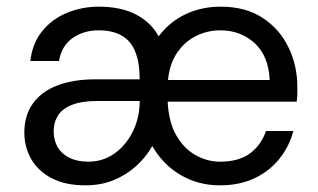

<svg xmlns="http://www.w3.org/2000/svg" viewBox="-20 -544 955 576"><path d="M236 12Q175 12 134 -10Q93 -32 73 -68Q53 -104 53 -146Q53 -198 79 -234Q105 -270 153 -288Q201 -306 265 -306H399Q399 -356 386 -388.5Q373 -421 345.5 -437Q318 -453 276 -453Q231 -453 198 -430Q165 -407 157 -361H71Q77 -414 106.5 -450.5Q136 -487 181 -505.5Q226 -524 276 -524Q343 -524 388 -500.5Q433 -477 456 -435Q488 -478 536 -501Q584 -524 642 -524Q716 -524 767 -491Q818 -458 845 -403Q872 -348 872 -283Q872 -273 872 -263Q872 -253 870 -239H483Q486 -178 508.5 -138.5Q531 -99 566 -79Q601 -59 640 -59Q696 -59 729.5 -83.5Q763 -108 778 -151H860Q848 -105 818.5 -68Q789 -31 744 -9.5Q699 12 640 12Q574 12 521 -19.5Q468 -51 437 -106Q417 -71 387 -44.5Q357 -18 319.5 -3Q282 12 236 12ZM245 -59Q288 -59 322 -82.5Q356 -106 376.5 -145.5Q397 -185 399 -232V-241H272Q225 -241 196 -229.5Q167 -218 154 -197.5Q141 -177 141 -151Q141 -123 153 -102.5Q165 -82 188.5 -70.5Q212 -59 245 -59ZM484 -304H789Q786 -376 744 -414.5Q702 -453 641 -453Q602 -453 568 -436Q534 -419 511.5 -386Q489 -353 484 -304Z"/></svg>

Font: DM Sans 12pt
Style: Regular
Weight: 400
Version: Version 4.004;gftools[0.9.30]